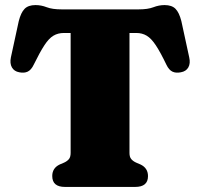

<svg xmlns="http://www.w3.org/2000/svg" viewBox="-20 -737 789 757"><path d="M223.5 -700H526Q563 -700 584.8 -708.5Q606.5 -717 629 -717Q657.5 -717 672 -702.2Q686.5 -687.5 695 -654L726 -511Q731.5 -487 722.5 -471.2Q713.5 -455.5 693 -452Q674 -448 660 -454.5Q646 -461 636 -482Q612.5 -531 594.5 -558.2Q576.5 -585.5 558.5 -596.2Q540.5 -607 517.5 -607H490.5V-134Q490.5 -118 497.5 -109.8Q504.5 -101.5 516.5 -96L534 -88.5Q563.5 -74.5 563.5 -42.5Q563.5 0 513 0H236Q186 0 186 -43Q186 -74.5 215.5 -88.5L233 -96Q245 -101.5 251.8 -109.8Q258.5 -118 258.5 -134V-607H232Q208.5 -607 190.5 -596.2Q172.5 -585.5 154.8 -558.2Q137 -531 113 -482Q103 -461 89 -454.5Q75 -448 56 -452Q36 -455.5 27 -471.2Q18 -487 23 -511L54 -654Q62.5 -687.5 77 -702.2Q91.5 -717 120 -717Q142.5 -717 164.2 -708.5Q186 -700 223.5 -700Z"/></svg>

Font: Fraunces 9pt S050 Black
Style: Regular
Weight: 900
Version: Version 1.000; ttfautohint (v1.8.3)